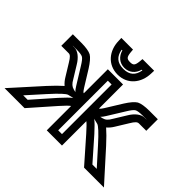

<svg xmlns="http://www.w3.org/2000/svg" viewBox="-266 -934 1187 1187"><g transform="rotate(45 327.5 -340.0)"><path d="M262 -299C259 -300 258 -300 257 -301C254 -303 249 -309 240 -323L175 -428C154 -461 134 -485 117 -495C100 -504 69 -509 32 -509H-19H-44V-484V-433V-408H-19H21C33 -408 44 -399 63 -367L111 -289C121 -272 133 -258 146 -247C124 -228 97 -201 66 -167L-69 -17L-107 25H-51H57H68L75 17L207 -133C233 -162 250 -180 262 -188V0V25H287H370H395V0V-188C406 -180 423 -162 449 -133L581 17L588 25H600H706H762L724 -17L589 -167C558 -201 531 -228 509 -247C522 -258 534 -272 544 -289L592 -367C611 -399 622 -408 635 -408H674H699V-433V-484V-509H674H625C587 -509 556 -504 539 -495C522 -485 502 -461 481 -428L416 -323C407 -309 402 -303 399 -301C398 -300 397 -300 395 -299V-484V-509H370H287H262V-484V-299ZM220 -267 201 -272C182 -277 169 -288 154 -315L106 -393C83 -432 51 -458 21 -458H7V-459H32C66 -459 84 -456 93 -451C102 -446 114 -432 132 -402L197 -297C204 -285 212 -275 220 -267ZM239 -233C238 -233 237 -232 236 -232C222 -222 199 -199 170 -167L45 -25H6L103 -133C157 -193 188 -221 201 -224L239 -233ZM418 -233 454 -224C467 -221 498 -193 552 -133L649 -25H611L486 -167C457 -199 434 -222 420 -232C419 -232 418 -233 418 -233ZM437 -268C444 -275 452 -285 459 -297L524 -402C542 -432 554 -446 563 -451C572 -456 590 -459 625 -459H649V-458H635C604 -458 572 -432 549 -393L501 -315C486 -288 473 -277 454 -272L437 -268ZM312 -273V-459H345V-273V-249V-248V-224V-25H312V-224V-248V-249V-273ZM446 -705H392H369L367 -682C363 -645 355 -637 328 -637C300 -637 292 -645 288 -682L286 -705H264H210H184L185 -679C187 -597 240 -528 328 -528C415 -528 468 -597 470 -679L471 -705H446ZM418 -655C410 -605 381 -578 328 -578C274 -578 245 -605 237 -655H243C254 -614 285 -587 328 -587C370 -587 401 -614 412 -655H418Z"/></g></svg>

Font: Gamestation DisplayOutline
Style: Regular
Weight: 400
Designer: Jonas Hecksher
Foundry: Jonas Hecksher, Playtypeª, e-types AS
Version: Version 1.003